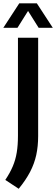

<svg xmlns="http://www.w3.org/2000/svg" viewBox="-47 -968 339 1160"><path d="M66 172.5 -15 119Q13.5 76.5 30.2 37Q47 -2.5 54.2 -46.8Q61.5 -91 61.5 -148.5V-740H183.5V-146Q183.5 -84 172 -31.5Q160.5 21 134.8 70.5Q109 120 66 172.5ZM-27 -800 69.5 -948H175.5L272 -800H186.5L122.5 -902L58.5 -800Z"/></svg>

Font: Encode Sans Condensed Condensed SemiBold
Style: Regular
Weight: 600
Width: 3
Designer: Multiple Designers
Foundry: Impallari Type
Version: Version 3.000; ttfautohint (v1.8.3) -l 8 -r 50 -G 200 -x 14 